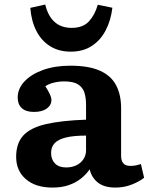

<svg xmlns="http://www.w3.org/2000/svg" viewBox="-20 -834 676 868"><path d="M217 14Q141 14 97 -24Q53 -62 53 -125Q53 -185.5 84.7 -220.8Q116.5 -256 186.2 -272.5Q256 -289 369 -293V-361Q369 -391.5 361.7 -415Q354.5 -438.5 333.3 -452.2Q312 -466 270.5 -466Q245 -466 221.8 -460Q198.5 -454 185 -444Q195 -428.5 201 -416.7Q207 -405 209.8 -396.5Q212.5 -388 212.5 -382Q212.5 -358.5 191.5 -343.2Q170.5 -328 133.5 -328Q97 -328 78.5 -345.2Q60 -362.5 60 -393Q60 -433 90.5 -465.7Q121 -498.5 174.8 -517.8Q228.5 -537 297.5 -537Q381.5 -537 432 -514.3Q482.5 -491.5 505 -448.5Q527.5 -405.5 527.5 -345V-129Q527.5 -108.5 537 -96.3Q546.5 -84 570 -84Q583 -84 594 -86.3Q605 -88.5 617 -92.5L631.5 -30.5Q611.5 -14 576.5 0Q541.5 14 502 14Q451.5 14 422.8 -8.5Q394 -31 385.5 -68.5Q369.5 -45.5 346 -26.8Q322.5 -8 290.5 3Q258.5 14 217 14ZM279 -77Q305 -77 325.3 -86.8Q345.5 -96.5 357.2 -114.3Q369 -132 369 -154.5V-221Q314 -221 279.3 -212.7Q244.5 -204.5 227.8 -187.5Q211 -170.5 211 -142.5Q211 -113 228.5 -95Q246 -77 279 -77ZM300 -600.5Q245.5 -600.5 206 -625.5Q166.5 -650.5 144 -695Q121.5 -739.5 117 -798.5L184.5 -813.5Q197 -761.5 226.8 -734.8Q256.5 -708 304 -708Q355 -708 382 -737.3Q409 -766.5 422 -812.5L488 -799Q481.5 -742.5 458 -697.3Q434.5 -652 395 -626.3Q355.5 -600.5 300 -600.5Z"/></svg>

Font: Literata Variable Black
Style: Regular
Weight: 900
Designer: Latin by Veronika Burian and Jose Scaglione. Greek by Irene Vlachou. Cyrillic by Vera Evstafieva.
Foundry: TypeTogether
Version: Version 3.021